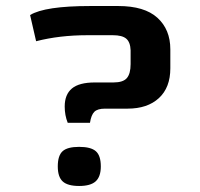

<svg xmlns="http://www.w3.org/2000/svg" viewBox="-20 -618 666 638"><path d="M195 -264Q195 -304 219 -324Q243 -344 295 -344H357Q389 -344 401.5 -358.5Q414 -373 414 -405V-451Q413 -478 399.5 -489.5Q386 -501 355 -501H270Q178 -501 100 -481L80 -568Q129 -598 280 -598H373Q460 -598 503 -559Q546 -520 546 -454V-391Q546 -327 508 -292Q470 -257 404 -257H329Q304 -257 293.5 -246.5Q283 -236 279 -210H205Q195 -235 195 -264ZM172 -65Q172 -101 188 -115.5Q204 -130 243 -130Q282 -130 298.5 -115.5Q315 -101 315 -65Q315 -31 298 -15.5Q281 0 243 0Q205 0 188.5 -15Q172 -30 172 -65Z"/></svg>

Font: Gold
Style: Regular
Weight: 400
Designer: jaiki
Version: Version 1.000